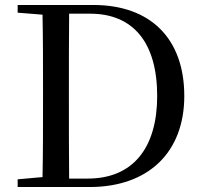

<svg xmlns="http://www.w3.org/2000/svg" viewBox="-20 -752 815 772"><path d="M51 -701 151 -693C153 -593 153 -492 153 -387V-358C153 -241 153 -139 151 -40L51 -31V0H340C577 0 721 -140 721 -366C721 -598 584 -732 355 -732H51ZM258 -34C257 -136 257 -239 257 -358V-387C257 -494 257 -596 258 -697H342C515 -697 612 -582 612 -366C612 -159 516 -34 333 -34Z"/></svg>

Font: Source Han Serif CN Medium
Style: Regular
Weight: 500
Designer: Ryoko NISHIZUKA 西塚涼子 (kana & ideographs); Frank Grießhammer (Latin, Greek & Cyrillic); Wenlong ZHANG 张文龙 (bopomofo); San
Foundry: Adobe
Version: Version 2.002;hotconv 1.1.0;makeotfexe 2.6.0